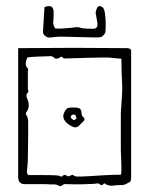

<svg xmlns="http://www.w3.org/2000/svg" viewBox="-20 -608 493 634"><path d="M172 4Q167 1 159.5 1Q152 1 144 1Q140 0 121.5 0Q103 0 84.5 0Q66 0 61 0Q42 0 40 -21V-449Q79 -449 126.5 -449.5Q174 -450 224 -450Q274 -450 319.5 -449.5Q365 -449 399 -449Q404 -449 408.5 -447Q413 -445 413 -440V-23Q413 -19 412.5 -14.5Q412 -10 410 -8Q403 -4 396.5 -0.5Q390 3 383 3Q366 3 352 5Q338 7 324 -3Q317 7 311 1.5Q305 -4 298 -2Q295 -1 281.5 -0.5Q268 0 250.5 0.5Q233 1 218.5 0.5Q204 0 198 0Q191 -1 185.5 4Q180 9 172 4ZM249 -25Q257 -25 278 -26.5Q299 -28 326.5 -29.5Q354 -31 379 -31Q381 -35 381 -52Q381 -69 380 -87Q379 -105 379 -109V-236Q382 -276 383 -295.5Q384 -315 383.5 -327.5Q383 -340 382 -358.5Q381 -377 381 -414Q378 -414 363.5 -415.5Q349 -417 338 -418Q335 -418 313.5 -418Q292 -418 264.5 -417Q237 -416 215.5 -415.5Q194 -415 190 -415Q184 -424 178 -418.5Q172 -413 161 -415Q154 -423 147 -422.5Q140 -422 132 -422Q121 -422 101 -421Q81 -420 70 -418Q66 -408 65 -399.5Q64 -391 70 -384Q72 -383 73 -379Q74 -375 72 -374V-312Q75 -307 73 -304Q63 -294 71 -279Q73 -275 74 -270Q75 -265 75 -260Q75 -249 68 -239Q63 -232 67 -228Q73 -220 73 -205Q73 -194 73 -169.5Q73 -145 72.5 -121Q72 -97 72 -86Q72 -79 71.5 -71Q71 -63 69 -42Q69 -30 76 -30Q88 -30 111 -30Q134 -30 155 -29.5Q176 -29 179 -26Q183 -23 187 -27Q192 -32 196 -30Q200 -28 204 -26Q208 -25 213.5 -28.5Q219 -32 221 -30Q228 -25 235 -25Q242 -25 249 -25ZM241 -193Q231 -183 216.5 -191Q202 -199 195 -208Q189 -216 189 -224Q189 -232 194.5 -241.5Q200 -251 207 -252Q218 -254 233.5 -252.5Q249 -251 249 -236Q249 -225 256 -220Q263 -215 255 -207ZM228 -213 232 -217Q234 -219 232 -220Q230 -221 230 -225Q230 -229 226 -229.5Q222 -230 219 -229Q214 -227 214 -221Q214 -218 216 -217Q218 -215 221.5 -212.5Q225 -210 228 -213ZM145 -484Q138 -483 129.5 -489Q121 -495 122 -506L127 -585Q147 -591 152 -584Q157 -577 157 -571Q157 -568 157 -556.5Q157 -545 156 -537Q155 -531 157 -525Q159 -519 162 -514Q174 -513 187.5 -514Q201 -515 213 -516Q221 -517 230 -518Q239 -519 243 -517Q251 -514 265 -513.5Q279 -513 287 -513Q306 -513 301 -536L296 -565Q296 -572 300.5 -582Q305 -592 317 -585Q324 -582 326.5 -564.5Q329 -547 329 -529Q329 -511 328 -503Q328 -498 321.5 -491.5Q315 -485 310 -485Q304 -484 285.5 -484.5Q267 -485 245 -485.5Q223 -486 204.5 -486.5Q186 -487 180 -487Q172 -487 162.5 -486Q153 -485 145 -484Z"/></svg>

Font: Sankofa Display
Style: Regular
Weight: 400
Designer: Batsirai Madzonga
Foundry: Batsirai Madzonga
Version: Version 1.000; ttfautohint (v1.8.4.7-5d5b)